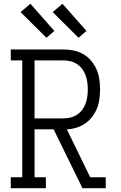

<svg xmlns="http://www.w3.org/2000/svg" viewBox="-20 -997 640 1017"><path d="M37 0V-58H98V-677H37V-735H316Q343 -735 370 -729.5Q397 -724 420.5 -710.5Q444 -697 462 -676Q480 -655 491 -630Q502 -605 506 -578Q510 -551 510 -523Q510 -498 506.5 -472Q503 -446 493.5 -422.5Q484 -399 468 -378Q452 -357 430.5 -342.5Q409 -328 384.5 -320.5Q360 -313 334 -312L458 -58H540V0H417L264 -312H163V-58H223V0ZM163 -370H316Q335 -370 353.5 -374.5Q372 -379 388 -389.5Q404 -400 415.5 -415.5Q427 -431 433.5 -449Q440 -467 442.5 -485.5Q445 -504 445 -523Q445 -542 442.5 -561Q440 -580 433.5 -598Q427 -616 415.5 -631.5Q404 -647 388 -657.5Q372 -668 353.5 -672.5Q335 -677 316 -677H163ZM396 -797 259 -933 311 -977 438 -833ZM226 -797 89 -933 141 -977 268 -833Z"/></svg>

Font: Iosevka Slab Light Extended
Style: Regular
Weight: 300
Width: 7
Monospace: yes
Designer: Belleve Invis
Foundry: Belleve Invis
Version: Version 11.1.0; ttfautohint (v1.8.3)